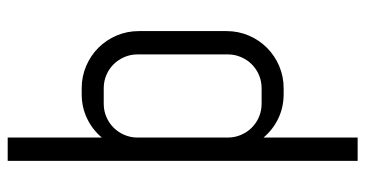

<svg xmlns="http://www.w3.org/2000/svg" viewBox="-243 -497 940 494"><g transform="rotate(-90 227.0 -250.0)"><path d="M394 -137.2Q394 -106.9 382.6 -80.1Q371.1 -53.2 351.1 -33.2Q331.1 -13.2 304.2 -1.7Q277.3 9.8 247.1 9.8H231.9Q198.2 9.8 169.4 -3.9Q140.6 -17.6 120.1 -42V200.2H60.1V-700.2H120.1V-458Q140.6 -482.4 169.4 -496.1Q198.2 -509.8 231.9 -509.8H247.1Q277.3 -509.8 304.2 -498.3Q331.1 -486.8 351.1 -466.8Q371.1 -446.8 382.6 -419.9Q394 -393.1 394 -362.8V-137.2ZM334 -366.2Q334 -384.3 327.1 -400.1Q320.3 -416 308.6 -427.7Q296.9 -439.5 281 -446.3Q265.1 -453.1 247.1 -453.1H207Q189 -453.1 173.1 -446.3Q157.2 -439.5 145.5 -427.7Q133.8 -416 127 -400.1Q120.1 -384.3 120.1 -366.2V-133.8Q120.1 -115.7 127 -99.9Q133.8 -84 145.5 -72.3Q157.2 -60.5 173.1 -53.7Q189 -46.9 207 -46.9H247.1Q265.1 -46.9 281 -53.7Q296.9 -60.5 308.6 -72.3Q320.3 -84 327.1 -99.9Q334 -115.7 334 -133.8Z"/></g></svg>

Font: Abel
Style: Regular
Weight: 400
Designer: Matthew Desmond
Foundry: Matthew Desmond
Version: Version 1.003